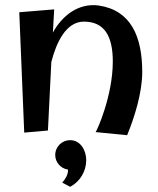

<svg xmlns="http://www.w3.org/2000/svg" viewBox="-20 -504 606 737"><path d="M54 -457 73 5 164 -3 177 -266C196 -340 233 -421 302 -421C381 -421 413 -365 413 -268C413 -135 351 0 347 3L468 15C497 -55 526 -150 526 -227C526 -365 482 -465 358 -483C280 -493 218 -443 183 -379L188 -468ZM249 213C287 194 311 153 311 111C311 73 289 34 249 34C218 34 192 59 192 91C192 119 213 143 241 147V150C241 168 230 184 219 197Z"/></svg>

Font: Original Surfer
Style: Regular
Weight: 400
Designer: Astigmatic (AOETI)
Foundry: Astigmatic (AOETI)
Version: Version 1.001